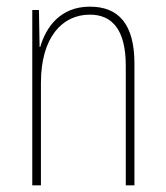

<svg xmlns="http://www.w3.org/2000/svg" viewBox="-20 -557 498 577"><path d="M250 -537C161 -537 118 -475 101 -416H99L97 -527H77V0H103V-308C103 -445 167 -513 250 -513C317 -513 358 -468 358 -359V0H384V-366C384 -485 336 -537 250 -537Z"/></svg>

Font: Noto Sans Thai Looped Condensed Thin
Style: Regular
Weight: 100
Width: 3
Designer: Sasikarn Vongin, Ben Mitchell
Foundry: The Fontpad Ltd
Version: Version 1.001